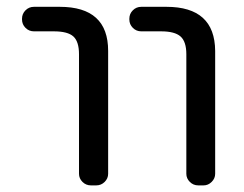

<svg xmlns="http://www.w3.org/2000/svg" viewBox="-20 -567 719 566"><path d="M80.1 -474.6Q65.4 -474.6 55.2 -484.9Q44.9 -495.1 44.9 -509.8V-511.7Q44.9 -526.4 55.2 -536.6Q65.4 -546.9 80.1 -546.9H156.2Q298.8 -546.9 298.8 -417V-54.7Q298.8 -41 288.6 -30.8Q278.3 -20.5 263.7 -20.5H248Q233.4 -20.5 223.1 -30.8Q212.9 -41 212.9 -54.7V-407.2Q212.9 -444.3 196.3 -459.5Q179.7 -474.6 138.7 -474.6ZM396.5 -474.6Q381.8 -474.6 371.6 -484.9Q361.3 -495.1 361.3 -509.8V-511.7Q361.3 -526.4 371.6 -536.6Q381.8 -546.9 396.5 -546.9H470.7Q613.3 -546.9 614.3 -417V-54.7Q614.3 -41 604 -30.8Q593.8 -20.5 580.1 -20.5H564.5Q549.8 -20.5 539.6 -30.8Q529.3 -41 529.3 -54.7V-407.2Q529.3 -444.3 512.2 -459.5Q495.1 -474.6 455.1 -474.6Z"/></svg>

Font: Gen Jyuu GothicL Regular
Style: Regular
Weight: 400
Designer: [Source Han Sans]
Ryoko NISHIZUKA  (kana & ideographs); Paul D. Hunt (Latin, Greek & Cyrillic); Wenlong ZHANG  (bopomofo
Version: Version 1.002.20150607